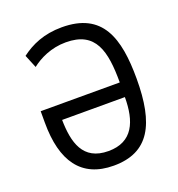

<svg xmlns="http://www.w3.org/2000/svg" viewBox="-131 -820 872 940"><g transform="rotate(-20 305.0 -350.0)"><path d="M303 12C487 12 553 -114 553 -350C553 -563 506 -712 294 -712C200 -712 133 -681 80 -641L108 -573C147 -604 210 -636 287 -636C443 -636 469 -525 469 -361H57V-301C57 -101 134 12 303 12ZM303 -64C169 -64 143 -168 141 -285H468C468 -159 430 -64 303 -64Z"/></g></svg>

Font: Finlandica
Style: Regular
Weight: 400
Designer: Niklas Ekholm, Juho Hiilivirta, Jaakko Suomalainen
Foundry: Helsinki Type Studio
Version: Version 2.000;Glyphs 3.2 (3202)